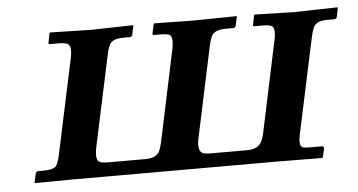

<svg xmlns="http://www.w3.org/2000/svg" viewBox="-39 -499 1052 564"><g transform="rotate(-5 487.0 -217.5)"><path d="M890.6 -355 830.6 -74.2Q823.2 -40 835.9 -35.2Q843.3 -32.7 862.8 -33.2H893.1Q897.9 -31.7 897.9 -26.9L892.1 -1L889.6 1L757.8 0H153.8L43 1L42 -1L47.9 -27.8Q50.3 -32.2 54.2 -33.2H69.8Q101.6 -33.2 109.4 -44.4Q115.2 -53.7 120.1 -75.2L179.7 -355Q187.5 -392.1 173.3 -398.4Q164.6 -401.9 148.4 -401.9H122.6Q118.7 -401.9 118.2 -404.8Q118.2 -406.2 118.7 -407.2L124 -434.1L125.5 -436L246.1 -433.1L369.6 -436L371.1 -434.1L365.7 -408.2Q364.3 -402.3 358.4 -401.9H339.4Q307.6 -401.9 298.8 -386.7Q293 -376.5 288.6 -355L231.9 -89.8Q223.6 -51.3 237.8 -44.4Q246.1 -41 262.7 -41H372.6Q404.8 -41 414.6 -61Q418.9 -70.8 422.9 -88.9L479 -354Q486.8 -391.6 474.6 -398.4Q466.3 -401.9 449.2 -401.9H429.7Q425.8 -401.9 425.3 -404.8Q425.3 -406.2 425.3 -407.2L431.2 -434.1L432.6 -436L546.4 -434.1L675.8 -436L676.3 -434.1L670.4 -407.2Q668 -402.8 664.6 -401.9H640.6Q608.9 -401.9 599.6 -385.7Q593.8 -375 589.4 -354L533.2 -89.8Q524.4 -48.8 544.4 -43Q552.2 -41 563.5 -41H673.8Q708.5 -41 718.3 -68.8Q721.2 -77.1 724.1 -89.8L780.3 -355Q788.1 -391.6 775.9 -397.9Q767.6 -401.9 750.5 -401.9H725.6Q721.7 -401.9 721.2 -404.8Q721.2 -406.2 721.7 -407.2L727.1 -434.1L728.5 -436L847.2 -433.1L972.7 -436L974.1 -434.1L968.8 -408.2Q967.3 -402.3 961.4 -401.9H940.4Q909.2 -401.9 900.4 -385.7Q895 -375.5 890.6 -355Z"/></g></svg>

Font: Linux Libertine Slanted O
Style: Bold Slanted
Weight: 700
Designer: Philipp H. Poll
Foundry: Philipp H. Poll
Version: Version 5.0.0